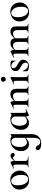

<svg xmlns="http://www.w3.org/2000/svg" viewBox="1631 -2278 928 4230"><g transform="rotate(-90 2095.0 -163.0)"><path d="M235 13Q173 13 128 -16Q83 -45 58 -93.5Q33 -142 33 -198Q33 -250 53 -288Q73 -326 105.5 -350.5Q138 -375 176.5 -387Q215 -399 252 -399Q315 -399 360 -369Q405 -339 428.5 -292Q452 -245 452 -192Q452 -130 422 -84Q392 -38 343 -12.5Q294 13 235 13ZM265 -7Q309 -7 333 -45.5Q357 -84 357 -160Q357 -229 337.5 -278Q318 -327 287 -353Q256 -379 219 -379Q175 -379 151 -342.5Q127 -306 127 -233Q127 -167 145 -116Q163 -65 194.5 -36Q226 -7 265 -7Z M641 -271 634 -283Q672 -328 698.5 -352.5Q725 -377 743 -386.5Q761 -396 777 -396Q798 -396 819.5 -381.5Q841 -367 841 -345Q841 -327 830 -315Q819 -303 799 -303Q781 -303 771 -313Q761 -323 752 -332Q743 -341 727 -341Q719 -341 710 -336.5Q701 -332 685 -317Q669 -302 641 -271ZM527 0Q524 0 524 -6Q524 -12 527 -12Q561 -12 572 -26Q583 -40 583 -81V-272Q583 -304 576 -319Q569 -334 551 -334Q542 -334 529 -330Q516 -326 501 -319Q497 -318 494.5 -323.5Q492 -329 495 -330L626 -394Q631 -396 633 -396Q643 -396 653.5 -373Q664 -350 664 -306V-81Q664 -54 672 -38.5Q680 -23 700 -17.5Q720 -12 756 -12Q760 -12 760 -6Q760 0 756 0Q730 0 696.5 -1Q663 -2 624 -2Q597 -2 571.5 -1Q546 0 527 0Z M1047 281Q984 281 942.5 261Q901 241 901 205Q901 180 915 170.5Q929 161 945 161Q968 161 980 171Q992 181 1000 195.5Q1008 210 1017.5 225Q1027 240 1043 250Q1059 260 1087 260Q1110 260 1130 247.5Q1150 235 1162 199Q1174 163 1174 94V-360Q1198 -367 1214 -373.5Q1230 -380 1245 -397Q1247 -399 1251 -397.5Q1255 -396 1255 -393V70Q1255 132 1231 179.5Q1207 227 1160.5 254Q1114 281 1047 281ZM1029 12Q990 12 956 -8Q922 -28 901.5 -67Q881 -106 881 -163Q881 -219 901 -262.5Q921 -306 954.5 -336.5Q988 -367 1029.5 -382.5Q1071 -398 1113 -398Q1150 -398 1181.5 -386Q1213 -374 1236 -351L1174 -290Q1174 -316 1162.5 -335.5Q1151 -355 1131.5 -366.5Q1112 -378 1087 -378Q1051 -378 1025 -354Q999 -330 985.5 -289.5Q972 -249 972 -195Q972 -121 999 -77.5Q1026 -34 1074 -34Q1097 -34 1118 -43Q1139 -52 1157.5 -65.5Q1176 -79 1191 -92L1199 -85Q1178 -63 1153 -40.5Q1128 -18 1097.5 -3Q1067 12 1029 12Z M1497 12Q1458 12 1424 -8Q1390 -28 1369.5 -67Q1349 -106 1349 -163Q1349 -219 1369 -262.5Q1389 -306 1422.5 -336.5Q1456 -367 1497.5 -382.5Q1539 -398 1581 -398Q1618 -398 1649.5 -386Q1681 -374 1704 -351L1642 -290Q1642 -316 1630.5 -335.5Q1619 -355 1599.5 -366.5Q1580 -378 1555 -378Q1519 -378 1493 -354Q1467 -330 1453.5 -289.5Q1440 -249 1440 -195Q1440 -121 1467 -77.5Q1494 -34 1542 -34Q1565 -34 1586 -43Q1607 -52 1625.5 -65.5Q1644 -79 1659 -92L1667 -85Q1646 -63 1621 -40.5Q1596 -18 1565.5 -3Q1535 12 1497 12ZM1669 12Q1660 12 1651 -12.5Q1642 -37 1642 -81V-360Q1666 -367 1682 -373.5Q1698 -380 1713 -397Q1715 -399 1719 -397.5Q1723 -396 1723 -393V-108Q1723 -76 1730.5 -63Q1738 -50 1753 -50Q1761 -50 1772.5 -53.5Q1784 -57 1798 -63Q1803 -65 1805.5 -59.5Q1808 -54 1805 -52L1674 11Q1672 12 1669 12Z M2116 0Q2113 0 2113 -6Q2113 -12 2116 -12Q2150 -12 2161 -26Q2172 -40 2172 -81V-231Q2172 -287 2151.5 -313.5Q2131 -340 2087 -340Q2055 -340 2021.5 -322.5Q1988 -305 1966 -274L1961 -286Q2000 -339 2043.5 -368.5Q2087 -398 2137 -398Q2193 -398 2223 -364.5Q2253 -331 2253 -274V-81Q2253 -40 2264.5 -26Q2276 -12 2310 -12Q2313 -12 2313 -6Q2313 0 2310 0Q2291 0 2266 -1Q2241 -2 2213 -2Q2186 -2 2160.5 -1Q2135 0 2116 0ZM1847 0Q1844 0 1844 -6Q1844 -12 1847 -12Q1881 -12 1892 -26Q1903 -40 1903 -81V-272Q1903 -304 1896 -319Q1889 -334 1871 -334Q1862 -334 1849 -330Q1836 -326 1821 -319Q1817 -318 1814.5 -323.5Q1812 -329 1815 -330L1946 -394Q1951 -396 1953 -396Q1963 -396 1973.5 -373Q1984 -350 1984 -306V-81Q1984 -40 1995.5 -26Q2007 -12 2041 -12Q2044 -12 2044 -6Q2044 0 2041 0Q2022 0 1997 -1Q1972 -2 1944 -2Q1917 -2 1891.5 -1Q1866 0 1847 0Z M2373 0Q2370 0 2370 -6Q2370 -12 2373 -12Q2407 -12 2418.5 -26Q2430 -40 2430 -81V-263Q2430 -297 2423 -312.5Q2416 -328 2399 -328Q2391 -328 2381 -325Q2371 -322 2359 -316Q2355 -315 2352.5 -321Q2350 -327 2353 -328L2497 -395Q2499 -396 2500 -396Q2504 -396 2508.5 -391.5Q2513 -387 2513 -384Q2513 -373 2512 -344Q2511 -315 2511 -264V-81Q2511 -40 2522.5 -26Q2534 -12 2568 -12Q2571 -12 2571 -6Q2571 0 2568 0Q2548 0 2523 -1Q2498 -2 2470 -2Q2443 -2 2417.5 -1Q2392 0 2373 0ZM2465 -501Q2439 -501 2424.5 -515Q2410 -529 2410 -555Q2410 -579 2424.5 -593Q2439 -607 2465 -607Q2490 -607 2503.5 -593Q2517 -579 2517 -555Q2517 -501 2465 -501Z M2707 -334Q2707 -311 2719 -294Q2731 -277 2750 -263.5Q2769 -250 2791 -238Q2816 -224 2839.5 -209Q2863 -194 2879 -172.5Q2895 -151 2895 -117Q2895 -85 2878.5 -55.5Q2862 -26 2829.5 -7.5Q2797 11 2748 11Q2723 11 2699 5Q2675 -1 2647 -17Q2645 -19 2643 -22Q2641 -25 2641 -29L2639 -121Q2639 -124 2644.5 -124.5Q2650 -125 2651 -122Q2662 -90 2681.5 -64Q2701 -38 2725.5 -23.5Q2750 -9 2776 -9Q2801 -9 2815.5 -22.5Q2830 -36 2829 -64Q2829 -92 2816 -110.5Q2803 -129 2783.5 -142Q2764 -155 2743 -166Q2719 -179 2696.5 -192.5Q2674 -206 2659 -227.5Q2644 -249 2644 -284Q2644 -325 2664.5 -349.5Q2685 -374 2718 -385.5Q2751 -397 2786 -397Q2807 -397 2825.5 -394Q2844 -391 2866 -382Q2875 -379 2875 -371Q2875 -352 2874 -332Q2873 -312 2873 -287Q2873 -285 2867 -285Q2861 -285 2861 -287Q2861 -307 2845 -328Q2829 -349 2804.5 -363.5Q2780 -378 2753 -378Q2735 -378 2721 -369Q2707 -360 2707 -334Z M3491 0Q3488 0 3488 -6Q3488 -12 3491 -12Q3524 -12 3536 -26Q3548 -40 3548 -81V-230Q3548 -340 3469 -340Q3436 -340 3405 -322Q3374 -304 3353 -273L3348 -285Q3385 -339 3427.5 -368Q3470 -397 3518 -397Q3570 -397 3599 -367Q3628 -337 3628 -274V-81Q3628 -40 3639.5 -26Q3651 -12 3685 -12Q3689 -12 3689 -6Q3689 0 3685 0Q3666 0 3641 -1Q3616 -2 3588 -2Q3560 -2 3535 -1Q3510 0 3491 0ZM3230 0Q3227 0 3227 -6Q3227 -12 3230 -12Q3264 -12 3275.5 -26Q3287 -40 3287 -81V-230Q3287 -340 3208 -340Q3176 -340 3144.5 -322Q3113 -304 3092 -273L3087 -285Q3124 -339 3166.5 -368Q3209 -397 3257 -397Q3310 -397 3338.5 -368Q3367 -339 3367 -282V-81Q3367 -40 3379 -26Q3391 -12 3425 -12Q3428 -12 3428 -6Q3428 0 3425 0Q3405 0 3380 -1Q3355 -2 3327 -2Q3300 -2 3274.5 -1Q3249 0 3230 0ZM2973 0Q2970 0 2970 -6Q2970 -12 2973 -12Q3007 -12 3018 -26Q3029 -40 3029 -81V-272Q3029 -304 3022 -319Q3015 -334 2997 -334Q2988 -334 2975 -330Q2962 -326 2947 -319Q2943 -318 2940.5 -323.5Q2938 -329 2941 -330L3072 -394Q3077 -396 3079 -396Q3089 -396 3099.5 -373Q3110 -350 3110 -306V-81Q3110 -40 3121.5 -26Q3133 -12 3167 -12Q3170 -12 3170 -6Q3170 0 3167 0Q3148 0 3123 -1Q3098 -2 3070 -2Q3043 -2 3017.5 -1Q2992 0 2973 0Z M3939 13Q3877 13 3832 -16Q3787 -45 3762 -93.5Q3737 -142 3737 -198Q3737 -250 3757 -288Q3777 -326 3809.5 -350.5Q3842 -375 3880.5 -387Q3919 -399 3956 -399Q4019 -399 4064 -369Q4109 -339 4132.5 -292Q4156 -245 4156 -192Q4156 -130 4126 -84Q4096 -38 4047 -12.5Q3998 13 3939 13ZM3969 -7Q4013 -7 4037 -45.5Q4061 -84 4061 -160Q4061 -229 4041.5 -278Q4022 -327 3991 -353Q3960 -379 3923 -379Q3879 -379 3855 -342.5Q3831 -306 3831 -233Q3831 -167 3849 -116Q3867 -65 3898.5 -36Q3930 -7 3969 -7Z"/></g></svg>

Font: Cormorant Infant Light SemiBold
Style: Regular
Weight: 600
Version: Version 4.001